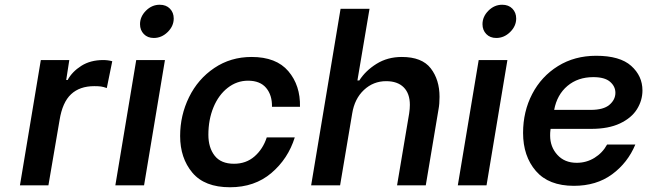

<svg xmlns="http://www.w3.org/2000/svg" viewBox="-20 -781 2727 809"><path d="M152 -528H272L259 -444H265Q284 -479 322.5 -503.5Q361 -528 415 -528Q435 -528 453 -523L430 -410Q416 -415 405.5 -416.5Q395 -418 377 -418Q316 -418 279.5 -384Q243 -350 231 -275L184 0H64Z M554 -528H675L587 0H466ZM570 -679Q570 -711 595 -736Q620 -761 653 -761Q680 -761 696 -744.5Q712 -728 712 -703Q712 -671 686.5 -646Q661 -621 628 -621Q602 -621 586 -637.5Q570 -654 570 -679Z M739 -208Q739 -295 776.5 -371.5Q814 -448 883 -494.5Q952 -541 1040 -541Q1144 -541 1195 -481Q1246 -421 1244 -331H1126Q1127 -380 1101.5 -410.5Q1076 -441 1025 -441Q978 -441 939.5 -411Q901 -381 879.5 -329Q858 -277 858 -213Q858 -159 884.5 -125Q911 -91 966 -91Q1017 -91 1052.5 -122Q1088 -153 1104 -202H1222Q1194 -112 1123.5 -52Q1053 8 949 8Q842 8 790.5 -53.5Q739 -115 739 -208Z M1415 -744H1537L1486 -442H1494Q1520 -483 1566.5 -512Q1613 -541 1673 -541Q1758 -541 1795 -493Q1832 -445 1832 -373Q1832 -343 1828 -322L1774 0H1653L1704 -303Q1707 -323 1707 -339Q1707 -387 1681 -413Q1655 -439 1607 -439Q1553 -439 1513.5 -402Q1474 -365 1464 -303L1413 0H1291Z M1997 -528H2118L2030 0H1909ZM2013 -679Q2013 -711 2038 -736Q2063 -761 2096 -761Q2123 -761 2139 -744.5Q2155 -728 2155 -703Q2155 -671 2129.5 -646Q2104 -621 2071 -621Q2045 -621 2029 -637.5Q2013 -654 2013 -679Z M2184 -221Q2184 -311 2222.5 -385Q2261 -459 2331 -502.5Q2401 -546 2492 -546Q2592 -546 2639.5 -503.5Q2687 -461 2687 -400Q2687 -358 2664 -321Q2641 -284 2592.5 -261Q2544 -238 2471 -238H2300L2299 -230Q2298 -223 2298 -210Q2298 -162 2328.5 -128.5Q2359 -95 2410 -95Q2451 -95 2485 -116Q2519 -137 2538 -172H2657Q2625 -95 2559 -46.5Q2493 2 2398 2Q2292 2 2238 -60.5Q2184 -123 2184 -221ZM2469 -318Q2523 -318 2548 -339.5Q2573 -361 2573 -390Q2573 -417 2550.5 -436.5Q2528 -456 2480 -456Q2415 -456 2371 -419Q2327 -382 2315 -318Z"/></svg>

Font: Be Vietnam SemiBold
Style: Italic
Weight: 600
Italic angle: -9.556°
Designer: Gabriel Lam
Foundry: TypeRant
Version: Version 3.000